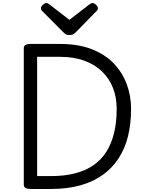

<svg xmlns="http://www.w3.org/2000/svg" viewBox="-20 -1247 973 1267"><path d="M181 0Q137 0 137 -28V-930Q137 -944 148 -950.5Q159 -957 181 -957H376Q496 -957 584 -923Q672 -889 729.5 -829.5Q787 -770 816 -692.5Q845 -615 845 -528Q845 -431 825 -349.5Q805 -268 763.5 -203.5Q722 -139 659 -93.5Q596 -48 510.5 -24Q425 0 316 0ZM225 -85H316Q405 -85 475 -103Q545 -121 597 -157Q649 -193 682.5 -246.5Q716 -300 733 -370.5Q750 -441 750 -528Q750 -603 726 -665.5Q702 -728 654 -774.5Q606 -821 536.5 -846.5Q467 -872 376 -872H225ZM591 -1227Q601 -1227 613.5 -1215.5Q626 -1204 626 -1193Q626 -1191 625.5 -1187Q625 -1183 620 -1177L482 -1036Q475 -1030 466.5 -1023Q458 -1016 438 -1016Q419 -1016 410.5 -1023Q402 -1030 396 -1036L256 -1177Q251 -1183 250.5 -1187Q250 -1191 250 -1193Q250 -1204 263 -1215.5Q276 -1227 285 -1227Q292 -1227 297.5 -1223.5Q303 -1220 310 -1215L438 -1116L566 -1215Q574 -1220 579 -1223.5Q584 -1227 591 -1227Z"/></svg>

Font: Playwrite IT Trad
Style: Regular
Weight: 400
Designer: Veronika Burian, José Scaglione
Foundry: TypeTogether
Version: Version 1.002